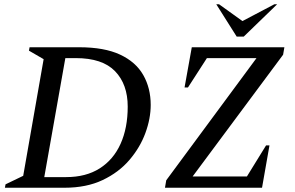

<svg xmlns="http://www.w3.org/2000/svg" viewBox="-20 -882 1384 902"><path d="M3 0 6 -16 89 -56 185 -604 116 -644 119 -660H352Q470 -660 544 -625.5Q618 -591 653 -529.5Q688 -468 688 -389Q688 -325 663 -257Q638 -189 588 -130.5Q538 -72 462 -36Q386 0 283 0ZM336 -609H287L188 -50H291Q384 -50 448.5 -91Q513 -132 546.5 -206.5Q580 -281 580 -381Q580 -486 520.5 -547.5Q461 -609 336 -609ZM755 0 761 -35 1185 -609H952L863 -471H847L881 -660H1316L1310 -625L885 -53H1140L1230 -199H1246L1211 0ZM1092 -710 996 -862H1009L1119 -783L1269 -862H1282L1125 -710Z"/></svg>

Font: Spectral Medium
Style: Italic
Weight: 500
Italic angle: -10°
Designer: Jean-Baptiste Levee
Foundry: Production Type
Version: Version 2.001